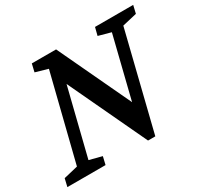

<svg xmlns="http://www.w3.org/2000/svg" viewBox="-182 -888 1123 1076"><g transform="rotate(-30 380.0 -350.0)"><path d="M-35 0 -23 -51 69 -73 207 -626 127 -649 139 -700H296L517 -231L615 -627L535 -649L548 -700H795L783 -649L689 -627L534 0H487L250 -503L143 -72L224 -51L212 0Z"/></g></svg>

Font: Volkhov
Style: Bold Italic
Weight: 700
Designer: Cyreal (www.cyreal.org)
Foundry: Cyreal (www.cyreal.org)
Version: Version 1.001